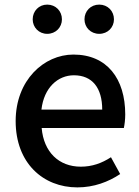

<svg xmlns="http://www.w3.org/2000/svg" viewBox="-20 -801 605 834"><path d="M316 13C388 13 451 -11 502 -45L462 -118C422 -92 380 -77 331 -77C236 -77 170 -140 161 -245H518C521 -259 524 -281 524 -304C524 -459 445 -564 299 -564C171 -564 48 -453 48 -275C48 -93 167 13 316 13ZM160 -325C171 -421 232 -474 301 -474C381 -474 424 -419 424 -325ZM185 -654C222 -654 249 -682 249 -717C249 -753 222 -781 185 -781C149 -781 122 -753 122 -717C122 -682 149 -654 185 -654ZM411 -654C448 -654 475 -682 475 -717C475 -753 448 -781 411 -781C374 -781 347 -753 347 -717C347 -682 374 -654 411 -654Z"/></svg>

Font: Noto Sans HK Medium
Style: Regular
Weight: 500
Designer: Ryoko NISHIZUKA 西塚涼子 (kana, bopomofo & ideographs); Paul D. Hunt (Latin, Greek & Cyrillic); Sandoll Communications 산돌커뮤니
Foundry: Adobe
Version: Version 2.002;hotconv 1.0.116;makeotfexe 2.5.65601